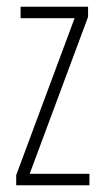

<svg xmlns="http://www.w3.org/2000/svg" viewBox="-20 -549 307 569"><path d="M245 0V-34H68L241 -499V-529H41V-495H201L28 -30V0Z"/></svg>

Font: Noto Sans Telugu ExtraCondensed ExtraLight
Style: Regular
Weight: 200
Width: 2
Designer: Jelle Bosma - Monotype Design Team
Foundry: Monotype Imaging Inc.
Version: Version 2.005